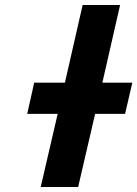

<svg xmlns="http://www.w3.org/2000/svg" viewBox="-20 -749 550 769"><path d="M211 -293H89L117 -418H240L311 -729H461L390 -418H510L481 -293H361L293 0H143Z"/></svg>

Font: Miedinger
Style: Bold-Italic
Weight: 700
Italic angle: -13°
Version: Version 001.000